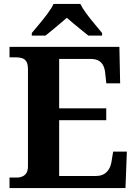

<svg xmlns="http://www.w3.org/2000/svg" viewBox="-20 -951 693 971"><path d="M28.1 0V-53H63.2Q80.5 -53 93.5 -58.7Q106.5 -64.3 114 -76.8Q121.4 -89.3 121.4 -109.6V-599.4Q121.4 -626.8 113.3 -639.7Q105.2 -652.7 91.6 -656.8Q78.1 -661 62 -661H28.1V-714H583.8L587.6 -529.7H517.6L512.6 -576.8Q510.6 -601.7 502.6 -618.4Q494.5 -635.2 478.9 -644.1Q463.3 -653 436.8 -653H279.2V-403.2H517.3V-343.2H279.2V-61H464.1Q490.3 -61 506.6 -71.1Q522.9 -81.1 532.3 -98.2Q541.6 -115.2 544.6 -137.2L552.2 -184.3H621.6L614.6 0ZM140.8 -784Q156.8 -803 178.4 -829Q200.1 -855 220.4 -882Q240.7 -909 250.7 -931H386.3Q397.3 -909 417.1 -882Q436.9 -855 459.1 -829Q481.2 -803 496.2 -784V-771H427Q413.2 -782 393.1 -798.2Q373.1 -814.3 353 -831.1Q333 -847.9 318 -861Q303 -847.9 283 -831.1Q262.9 -814.3 243.6 -798.2Q224.4 -782 210 -771H140.8Z"/></svg>

Font: Noto Serif Lao
Style: Regular
Weight: 400
Designer: Monotype Design Team
Foundry: Monotype Imaging Inc.
Version: Version 2.003